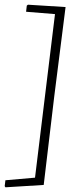

<svg xmlns="http://www.w3.org/2000/svg" viewBox="-46 -666 351 817"><path d="M-23 131 -26 126 -23 101 103 90 188 -606 65 -616 68 -642 73 -646 233 -636 185 -257 140 121Z"/></svg>

Font: Alegreya Sans SC Light
Style: Italic
Weight: 300
Italic angle: -7°
Designer: Juan Pablo del Peral
Foundry: Huerta Tipografica
Version: Version 2.007